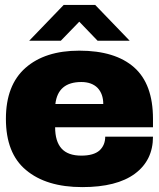

<svg xmlns="http://www.w3.org/2000/svg" viewBox="-20 -745 643 777"><path d="M504.9 -580.1H375L300.8 -657.2L226.1 -580.1H98.1L237.8 -725.1H365.2ZM300.8 -540Q446.3 -540 522.9 -472.2Q599.1 -404.8 599.1 -264.2V-230H203.1Q203.1 -172.9 229 -144Q254.9 -115.2 309.1 -115.2Q358.9 -115.2 382.8 -136.2Q405.8 -157.7 405.8 -191.9H599.1Q599.1 -96.2 525.9 -42Q452.6 12.2 313 12.2Q167 12.2 85 -57.1Q3.9 -124.5 3.9 -264.2Q3.9 -400.4 83 -470.2Q162.1 -540 300.8 -540ZM309.1 -413.1Q214.4 -413.1 204.1 -324.2H397.9Q397.9 -364.7 375 -389.2Q351.1 -413.1 309.1 -413.1Z"/></svg>

Font: Archivo-RBTV
Style: Regular
Weight: 500
Designer: Hector Gatti
Foundry: Hector Gatti
Version: ""